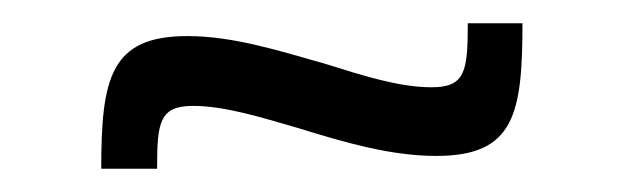

<svg xmlns="http://www.w3.org/2000/svg" viewBox="-20 -385 537 165"><path d="M67 -240H115C115 -280 117 -294 146 -294C173 -294 205 -284 236 -275C275 -263 315 -251 355 -251C422 -251 429 -287 429 -365H382C382 -324 380 -310 351 -310C323 -310 292 -320 260 -330C221 -341 181 -354 141 -354C75 -354 67 -318 67 -240Z"/></svg>

Font: Saira UNSAM SC
Style: Regular
Weight: 400
Designer: Hector Gatti with collaboration of the Omnibus-Type team
Foundry: Omnibus-Type
Version: Version 1.072;PS 001.072;hotconv 1.0.88;makeotf.lib2.5.64775